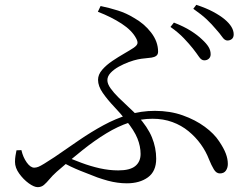

<svg xmlns="http://www.w3.org/2000/svg" viewBox="-20 -768 1040 800"><path d="M783.9 -565.6Q768.5 -585 746.2 -608.5Q723.9 -632 690.3 -655.8L704.6 -673.9Q746.4 -657.6 774.6 -639.8Q802.9 -622 821.6 -603.9Q840.4 -586.7 849 -572.4Q857.7 -558.1 857.7 -541.8Q857.7 -530.3 850 -523.3Q842.4 -516.4 830.5 -516.6Q819.1 -516.8 809.3 -531.1Q799.6 -545.4 783.9 -565.6ZM878.9 -647.3Q862.9 -666.6 841.8 -686.7Q820.6 -706.8 785.4 -731.4L797.9 -747.9Q839.1 -734.4 868 -718.9Q896.9 -703.4 915.7 -687.8Q953.7 -656 953.7 -625Q953.7 -611.7 946 -605.5Q938.4 -599.2 927.5 -599.2Q916.3 -599.2 906.2 -613.7Q896.1 -628.3 878.9 -647.3ZM387.8 -719 399.1 -742.9Q437 -735 471.7 -724Q506.5 -713 537.7 -693.8Q580.8 -670 609.7 -632.3Q638.7 -594.7 638.7 -552.7Q638.7 -541.2 631.2 -535.5Q623.7 -529.8 611.5 -528Q599.3 -526.1 584.3 -524.9Q569.3 -523.7 554.5 -520.6Q538.6 -517.4 517.2 -509.6Q495.8 -501.7 475.1 -490.3Q454.4 -478.8 440.9 -464.5Q427.4 -450.1 427.4 -433.9Q427.4 -418.7 440.6 -400.1Q453.8 -381.5 474.2 -361.4Q494.6 -341.3 516.2 -321.4Q537.7 -301.6 553.6 -284.8Q595.4 -238.9 613.1 -195.6Q630.8 -152.2 630.8 -106.7Q630.8 -54.3 596.5 -29.2Q562.2 -4.2 508.3 -4.2Q489.2 -4.2 469.7 -6.9Q450.2 -9.5 429.6 -15Q409.1 -20.6 386 -28.6Q353 -41.1 313.9 -56.8Q274.8 -72.6 231.4 -96L248.4 -118Q281.7 -103.7 319.3 -89.6Q356.9 -75.5 396 -66.7Q435.2 -58 472.8 -58Q521.7 -58 543.8 -76.2Q565.8 -94.4 565.8 -126.5Q565.8 -158.5 552.5 -191.5Q539.1 -224.6 504.7 -266.9Q482.6 -295 455.4 -323.6Q428.3 -352.1 408.4 -380.6Q388.5 -409 388.5 -435.5Q388.5 -457.2 405.7 -477.2Q423 -497.2 448 -514Q473 -530.8 497.4 -544.8Q521.7 -558.8 536.7 -568.7Q550.7 -578.3 552.6 -586.7Q554.5 -595.1 547.1 -608.5Q530 -641.1 487.1 -669.2Q444.3 -697.2 387.8 -719ZM69.2 -142.5Q75.9 -112.9 91.4 -91.1Q106.9 -69.4 122.7 -69.4Q130.9 -69.4 139.8 -72.9Q148.6 -76.4 164.5 -86.2Q180.4 -96 207.4 -113.6Q259.9 -150.1 310.3 -184.4Q360.7 -218.8 411.1 -246.2Q461.5 -273.6 514.6 -289.9Q567.8 -306.1 625.6 -306.1Q689 -306.1 741.6 -287.3Q794.2 -268.6 833.4 -239.7Q872.6 -210.8 893.2 -179Q912.5 -150.4 920.9 -128Q929.3 -105.7 929.3 -84.9Q929.3 -68.8 921.2 -57.1Q913.1 -45.4 896 -45.4Q881.1 -45.4 870.9 -62.6Q860.6 -79.7 851.3 -102.9Q838.4 -136.7 816.8 -166.8Q795.2 -196.9 765.5 -221.3Q735.8 -245.7 698.3 -259.4Q660.7 -273.2 615.8 -273.2Q565.9 -273.2 518.4 -257.3Q470.8 -241.5 423.1 -212.4Q375.3 -183.4 324.3 -142.8Q273.3 -102.2 216.8 -52.8Q198.7 -36.6 186.5 -21.8Q174.4 -7.1 163.3 2.4Q152.3 11.8 137.2 11.8Q122 11.8 99.6 -4.4Q77.2 -20.7 59.9 -44.9Q42.5 -69.1 42.5 -93.4Q42.5 -106.5 44.4 -118.4Q46.2 -130.2 48.7 -141.7Z"/></svg>

Font: Noto Serif TC
Style: Regular
Weight: 200
Designer: Ryoko NISHIZUKA 西塚涼子 (kana & ideographs); Frank Grießhammer (Latin, Greek & Cyrillic); Wenlong ZHANG 张文龙 (bopomofo); San
Foundry: Adobe
Version: Version 2.001;hotconv 1.1.0;makeotfexe 2.6.0